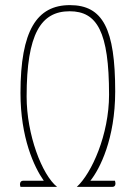

<svg xmlns="http://www.w3.org/2000/svg" viewBox="-20 -730 530 750"><path d="M419 0C426 0 431 -4 431 -13C431 -16 430 -21 429 -24H333C370 -70 430 -188 430 -373C430 -617 382 -710 253 -710C124 -710 60 -611 60 -367C60 -192 113 -78 151 -24H70C63 -24 58 -19 58 -10C58 -7 59 -4 60 0H203C144 -47 84 -204 84 -353C84 -598 140 -686 252 -686C359 -686 406 -607 406 -360C406 -204 338 -53 280 0Z"/></svg>

Font: Yanone Kaffeesatz Extra Light
Style: Regular
Weight: 200
Designer: Yanone (Cyrillic: Daniel Pouzeot & Huerta Tipografica)
Foundry: Yanone
Version: Version 1.100;PS 001.100;hotconv 1.0.70;makeotf.lib2.5.58329